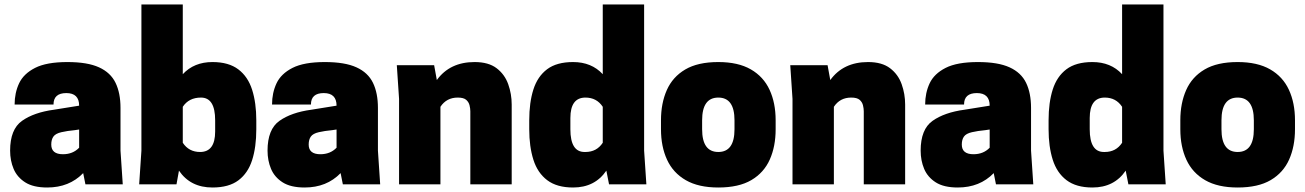

<svg xmlns="http://www.w3.org/2000/svg" viewBox="-20 -820 5805 854"><path d="M190 14Q128 14 92 -9Q56 -32 40.5 -69Q25 -106 25 -150Q25 -245 78 -282.5Q131 -320 220 -332L332 -350Q332 -406 275 -406Q218 -406 218 -355H45Q45 -407 65 -449.5Q85 -492 136 -518Q187 -544 280 -544Q369 -544 420.5 -520.5Q472 -497 494 -451.5Q516 -406 516 -340V-150L526 0H360L350 -50Q288 14 190 14ZM260 -134Q304 -134 332 -163V-244L312 -241Q279 -238 253 -232Q227 -226 217.5 -212.5Q208 -199 208 -177Q208 -134 260 -134Z M925 14Q827 14 776 -61L765 0H599L609 -150V-800H793V-490Q843 -544 925 -544Q997 -544 1040 -511.5Q1083 -479 1101.5 -420.5Q1120 -362 1120 -285V-245Q1120 -166 1101.5 -108Q1083 -50 1040.5 -18Q998 14 925 14ZM870 -144Q937 -144 937 -235V-285Q937 -386 874 -386Q820 -386 793 -345V-185Q820 -144 870 -144Z M1335 14Q1273 14 1237 -9Q1201 -32 1185.5 -69Q1170 -106 1170 -150Q1170 -245 1223 -282.5Q1276 -320 1365 -332L1477 -350Q1477 -406 1420 -406Q1363 -406 1363 -355H1190Q1190 -407 1210 -449.5Q1230 -492 1281 -518Q1332 -544 1425 -544Q1514 -544 1565.5 -520.5Q1617 -497 1639 -451.5Q1661 -406 1661 -340V-150L1671 0H1505L1495 -50Q1433 14 1335 14ZM1405 -134Q1449 -134 1477 -163V-244L1457 -241Q1424 -238 1398 -232Q1372 -226 1362.5 -212.5Q1353 -199 1353 -177Q1353 -134 1405 -134Z M2256 0H2072V-325Q2072 -337 2068.5 -351.5Q2065 -366 2053.5 -376Q2042 -386 2016 -386Q1966 -386 1939 -345V0H1755V-380L1745 -530H1911L1923 -464Q1981 -544 2091 -544Q2153 -544 2189 -516.5Q2225 -489 2240.5 -445.5Q2256 -402 2256 -355Z M2529 14Q2457 14 2414 -18.5Q2371 -51 2352.5 -109.5Q2334 -168 2334 -245V-285Q2334 -364 2352.5 -422Q2371 -480 2413.5 -512Q2456 -544 2529 -544Q2611 -544 2661 -490V-800H2845V-150L2855 0H2689L2677 -61Q2626 14 2529 14ZM2584 -144Q2634 -144 2661 -185V-345Q2634 -386 2584 -386Q2517 -386 2517 -295V-245Q2517 -144 2580 -144Z M3175 14Q3087 14 3030.5 -18.5Q2974 -51 2947 -109.5Q2920 -168 2920 -245V-285Q2920 -361 2946 -419.5Q2972 -478 3028 -511Q3084 -544 3175 -544Q3263 -544 3319.5 -511.5Q3376 -479 3403 -420.5Q3430 -362 3430 -285V-245Q3430 -169 3404 -110.5Q3378 -52 3322 -19Q3266 14 3175 14ZM3175 -144Q3247 -144 3247 -245V-285Q3247 -386 3175 -386Q3103 -386 3103 -285V-245Q3103 -144 3175 -144Z M4006 0H3822V-325Q3822 -337 3818.5 -351.5Q3815 -366 3803.5 -376Q3792 -386 3766 -386Q3716 -386 3689 -345V0H3505V-380L3495 -530H3661L3673 -464Q3731 -544 3841 -544Q3903 -544 3939 -516.5Q3975 -489 3990.5 -445.5Q4006 -402 4006 -355Z M4240 14Q4178 14 4142 -9Q4106 -32 4090.5 -69Q4075 -106 4075 -150Q4075 -245 4128 -282.5Q4181 -320 4270 -332L4382 -350Q4382 -406 4325 -406Q4268 -406 4268 -355H4095Q4095 -407 4115 -449.5Q4135 -492 4186 -518Q4237 -544 4330 -544Q4419 -544 4470.5 -520.5Q4522 -497 4544 -451.5Q4566 -406 4566 -340V-150L4576 0H4410L4400 -50Q4338 14 4240 14ZM4310 -134Q4354 -134 4382 -163V-244L4362 -241Q4329 -238 4303 -232Q4277 -226 4267.5 -212.5Q4258 -199 4258 -177Q4258 -134 4310 -134Z M4839 14Q4767 14 4724 -18.5Q4681 -51 4662.5 -109.5Q4644 -168 4644 -245V-285Q4644 -364 4662.5 -422Q4681 -480 4723.5 -512Q4766 -544 4839 -544Q4921 -544 4971 -490V-800H5155V-150L5165 0H4999L4987 -61Q4936 14 4839 14ZM4894 -144Q4944 -144 4971 -185V-345Q4944 -386 4894 -386Q4827 -386 4827 -295V-245Q4827 -144 4890 -144Z M5485 14Q5397 14 5340.5 -18.5Q5284 -51 5257 -109.5Q5230 -168 5230 -245V-285Q5230 -361 5256 -419.5Q5282 -478 5338 -511Q5394 -544 5485 -544Q5573 -544 5629.5 -511.5Q5686 -479 5713 -420.5Q5740 -362 5740 -285V-245Q5740 -169 5714 -110.5Q5688 -52 5632 -19Q5576 14 5485 14ZM5485 -144Q5557 -144 5557 -245V-285Q5557 -386 5485 -386Q5413 -386 5413 -285V-245Q5413 -144 5485 -144Z"/></svg>

Font: Tanohe Sans ExtraBold
Style: Regular
Weight: 800
Designer: Village Type and Design LLC & Cristiano Sobral
Foundry: Cooper Hewitt Smithsonian Design Museum
Version: Version 1.00;September 29, 2021;FontCreator 13.0.0.2655 64-b